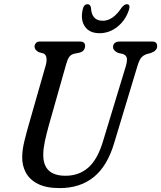

<svg xmlns="http://www.w3.org/2000/svg" viewBox="-20 -902 784 934"><path d="M481 -214.5 592.5 -581.5Q599 -604 597.2 -618.2Q595.5 -632.5 577.5 -639.5L554.5 -644.5Q529.5 -656 530 -674Q530 -685 538 -692.5Q546 -700 562 -700H720Q744.5 -700 744.5 -677.5Q744.5 -655 713.5 -644L694 -639Q674.5 -632 665.2 -619Q656 -606 648 -579L535.5 -206.5Q502.5 -94.5 436.2 -40.8Q370 13 270 13Q205 13 164.5 -7.5Q124 -28 105.5 -62.8Q87 -97.5 88 -140Q88.5 -174 98.5 -215Q108.5 -256 119.5 -294L203.5 -588Q208.5 -608 205.5 -623Q202.5 -638 190 -642.5L169 -648Q147.5 -659.5 148 -676.5Q148.5 -686 155.2 -693Q162 -700 174 -700H368Q394.5 -700 394 -678Q394 -668 388.5 -659.5Q383 -651 368 -646L340 -640.5Q324 -636 316 -624Q308 -612 302.5 -592L218 -294Q206 -250.5 198.5 -215.8Q191 -181 190.5 -153Q188 -47 298.5 -47Q364 -47 409.2 -86.5Q454.5 -126 481 -214.5ZM480 -801Q530 -801 572 -865.5Q585.5 -881.5 596.5 -881.5Q616.5 -881.5 607 -853.5Q590.5 -803 551.2 -771.8Q512 -740.5 464 -740.5Q416 -740.5 393.5 -772.2Q371 -804 382 -855Q387.5 -881.5 406.5 -881.5Q418 -881.5 422.5 -865.5Q425 -801 480 -801Z"/></svg>

Font: Fraunces 144pt S100
Style: Italic
Weight: 400
Italic angle: -16°
Version: Version 1.000; ttfautohint (v1.8.3)